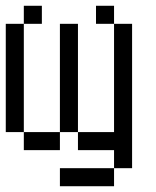

<svg xmlns="http://www.w3.org/2000/svg" viewBox="-20 -520 540 665"><path d="M125 -437.5H62.5V-500H125ZM0 -437.5H62.5V-62.5H0ZM62.5 -62.5H187.5V0H62.5ZM187.5 62.5H375V125H187.5ZM187.5 -437.5H250V-62.5H187.5ZM250 -62.5H375V-437.5H437.5V62.5H375V0H250ZM312.5 -500H375V-437.5H312.5Z"/></svg>

Font: 寒蝉点阵体 16px
Style: Regular
Weight: 400
Designer: Designed by Warren2060
Foundry: ChillType
Version: Version 1.000